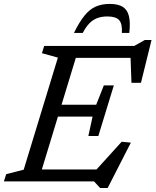

<svg xmlns="http://www.w3.org/2000/svg" viewBox="-39 -926 794 980"><path d="M256.5 -632 175 -654.5 186.5 -691.5H366.5L156 0H-19L-7.5 -37L82 -60ZM626.5 -656 647.5 -630.5H292.5L312.5 -691.5H646L700.5 -722H734.5L680.5 -503.5H632ZM472 33.5 441 0H101L121 -61H480.5L430 -35L582 -202.5L629 -198L510.5 33.5ZM463 -232H412L433.5 -331H202L221 -391.5H452L491 -490H542L502.5 -361ZM509 -842Q480.5 -842 458 -833.8Q435.5 -825.5 417.5 -807.2Q399.5 -789 383.5 -758H338.5Q366.5 -815 393 -847.2Q419.5 -879.5 450.5 -892.8Q481.5 -906 521 -906Q563.5 -906 587.2 -891.2Q611 -876.5 619 -844Q627 -811.5 621 -758H583Q586 -803.5 569.5 -822.8Q553 -842 509 -842Z"/></svg>

Font: Newsreader 11pt
Style: Italic
Weight: 400
Italic angle: -17°
Version: Version 1.003